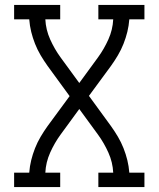

<svg xmlns="http://www.w3.org/2000/svg" viewBox="-20 -755 640 775"><path d="M37 0V-58H98Q100 -84 106 -108.5Q112 -133 121.5 -157Q131 -181 144 -203Q157 -225 172 -246L261 -367L172 -489Q157 -510 144 -532Q131 -554 121.5 -578Q112 -602 106 -626.5Q100 -651 98 -677H37V-735H223V-677H163Q165 -635 182.5 -596Q200 -557 224 -524L300 -420L376 -524Q400 -557 417.5 -596Q435 -635 437 -677H377V-735H563V-677H502Q500 -651 494 -626.5Q488 -602 478.5 -578Q469 -554 456 -532Q443 -510 428 -489L339 -368L428 -246Q443 -225 456 -203Q469 -181 478.5 -157Q488 -133 494 -108.5Q500 -84 502 -58H563V0H377V-58H437Q435 -100 417.5 -139Q400 -178 376 -211L300 -315L224 -211Q200 -178 182.5 -139Q165 -100 163 -58H223V0Z"/></svg>

Font: Iosevka Curly Slab LtEx
Style: Regular
Weight: 300
Width: 7
Monospace: yes
Designer: Belleve Invis
Foundry: Belleve Invis
Version: Version 11.1.0; ttfautohint (v1.8.3)